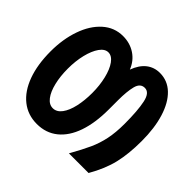

<svg xmlns="http://www.w3.org/2000/svg" viewBox="-141 -716 881 881"><g transform="rotate(45 300.0 -275.0)"><path d="M7 -272.5Q7 -352 29.8 -417Q52.5 -482 94.8 -519.8Q137 -557.5 193 -557.5Q238 -557.5 272.8 -534.5Q307.5 -511.5 323.5 -470.5Q339.5 -514 367.2 -535.8Q395 -557.5 432 -557.5Q482 -557.5 518.5 -522.5Q555 -487.5 574.5 -424.2Q594 -361 594 -277Q594 -194 579.2 -131.8Q564.5 -69.5 525 -1H397.5Q429.5 -58 447 -96.5Q464.5 -135 473.5 -178Q482.5 -221 482.5 -277Q482.5 -363 472.2 -411.5Q462 -460 431.5 -460Q402.5 -460 393.5 -425Q384.5 -390 384.5 -332.5V-272.5Q384.5 -186 362.8 -123Q341 -60 299 -26Q257 8 198 8Q139.5 8 96.5 -26Q53.5 -60 30.2 -123.5Q7 -187 7 -272.5ZM277.5 -272.5Q277.5 -321.5 267.2 -364Q257 -406.5 238.8 -431.8Q220.5 -457 198 -457Q175.5 -457 157.5 -431.5Q139.5 -406 129.2 -363.8Q119 -321.5 119 -272.5Q119 -223 128.8 -182.5Q138.5 -142 156.5 -118.5Q174.5 -95 198.5 -95Q223.5 -95 241.5 -119.2Q259.5 -143.5 268.5 -184Q277.5 -224.5 277.5 -272.5Z"/></g></svg>

Font: JuliaMono SemiBold
Style: Regular
Weight: 600
Monospace: yes
Designer: cormullion
Foundry: corm
Version: Version 0.055; ttfautohint (v1.8.4)